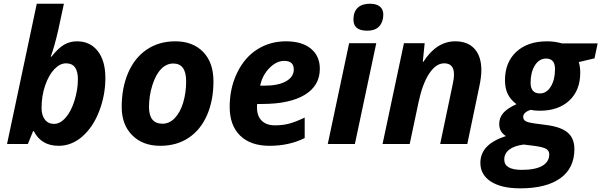

<svg xmlns="http://www.w3.org/2000/svg" viewBox="-20 -780 3257 1040"><path d="M397 -556.2Q468.3 -556.2 509.5 -503.4Q550.8 -450.7 550.8 -357.9Q550.8 -265.1 517.6 -178.5Q484.4 -91.8 426.3 -41Q368.2 9.8 297.9 9.8Q203.1 9.8 163.1 -69.8H159.2L130.9 0H18.1L179.2 -759.8H326.2L295.9 -619.1Q275.9 -530.3 254.9 -473.1H258.8Q296.9 -521 328.4 -538.6Q359.9 -556.2 397 -556.2ZM337.9 -437Q304.7 -437 274.4 -405.3Q244.1 -373.5 224.6 -317.1Q205.1 -260.7 205.1 -194.8Q205.1 -155.8 223.1 -132.3Q241.2 -108.9 272.9 -108.9Q305.7 -108.9 335.4 -142.6Q365.2 -176.3 383.5 -235.1Q401.9 -293.9 401.9 -351.1Q401.9 -437 337.9 -437Z M988.3 -339.8Q988.3 -436 918.5 -436Q881.8 -436 852.8 -406.2Q823.7 -376.5 805.4 -318.8Q787.1 -261.2 787.1 -200.2Q787.1 -109.9 860.4 -109.9Q897 -109.9 926.3 -139.9Q955.6 -169.9 971.9 -223.4Q988.3 -276.9 988.3 -339.8ZM1136.2 -339.8Q1136.2 -236.8 1101.8 -157.2Q1067.4 -77.6 1002.4 -33.9Q937.5 9.8 848.1 9.8Q752.9 9.8 696 -47.6Q639.2 -105 639.2 -200.2Q639.2 -304.2 674.1 -385.5Q709 -466.8 774.9 -511.5Q840.8 -556.2 929.2 -556.2Q1024.9 -556.2 1080.6 -498.5Q1136.2 -440.9 1136.2 -339.8Z M1520 -450.2Q1477.1 -450.2 1439 -411.1Q1400.9 -372.1 1389.2 -315.9H1411.1Q1486.8 -315.9 1529.1 -339.6Q1571.3 -363.3 1571.3 -403.8Q1571.3 -450.2 1520 -450.2ZM1439.9 9.8Q1337.4 9.8 1280.8 -45.4Q1224.1 -100.6 1224.1 -201.2Q1224.1 -302.2 1264.4 -385.5Q1304.7 -468.8 1373.5 -512.5Q1442.4 -556.2 1529.3 -556.2Q1615.7 -556.2 1664.1 -516.4Q1712.4 -476.6 1712.4 -407.2Q1712.4 -315.9 1630.9 -266.4Q1549.3 -216.8 1397.9 -216.8H1373L1372.1 -206.5V-196.8Q1372.1 -152.3 1397.2 -126.7Q1422.4 -101.1 1469.2 -101.1Q1511.7 -101.1 1546.4 -110.4Q1581.1 -119.6 1630.4 -143.1V-32.2Q1546.4 9.8 1439.9 9.8Z M1894.5 -673.8Q1894.5 -716.3 1917.7 -738Q1940.9 -759.8 1983.4 -759.8Q2019 -759.8 2037.6 -744.6Q2056.2 -729.5 2056.2 -701.2Q2056.2 -662.1 2034.7 -637.9Q2013.2 -613.8 1968.3 -613.8Q1894.5 -613.8 1894.5 -673.8ZM1902.3 0H1755.4L1871.1 -545.9H2018.1Z M2511.2 0H2364.3L2431.2 -318.8Q2439 -352.1 2439 -377Q2439 -437 2386.2 -437Q2341.3 -437 2304.7 -381.3Q2268.1 -325.7 2247.1 -226.1L2199.2 0H2052.2L2168 -545.9H2280.3L2270 -444.8H2272.9Q2344.2 -556.2 2446.3 -556.2Q2513.7 -556.2 2550.5 -515.4Q2587.4 -474.6 2587.4 -398.9Q2587.4 -363.3 2576.2 -311Z M3217.3 -544.9 3200.2 -463.9 3115.2 -443.8Q3123 -418.5 3123 -386.2Q3123 -291 3064 -235.6Q3004.9 -180.2 2903.3 -180.2Q2874.5 -180.2 2855 -185.1Q2814 -171.9 2814 -147Q2814 -130.4 2828.6 -123Q2843.3 -115.7 2872.1 -111.8L2939 -103Q3018.6 -92.8 3054.9 -61.8Q3091.3 -30.8 3091.3 27.8Q3091.3 130.9 3015.1 185.5Q2939 240.2 2797.4 240.2Q2695.8 240.2 2638.9 203.4Q2582 166.5 2582 102.1Q2582 52.2 2615.5 16.4Q2648.9 -19.5 2720.2 -43Q2684.1 -65.9 2684.1 -107.9Q2684.1 -142.6 2705.8 -167.7Q2727.5 -192.9 2777.3 -215.8Q2745.6 -239.7 2730.5 -270.5Q2715.3 -301.3 2715.3 -345.2Q2715.3 -442.4 2776.6 -499.3Q2837.9 -556.2 2943.4 -556.2Q2983.9 -556.2 3024.4 -544.9ZM2816.4 2.9Q2764.6 9.8 2738 30.8Q2711.4 51.8 2711.4 84Q2711.4 140.1 2806.2 140.1Q2879.9 140.1 2917.5 118.2Q2955.1 96.2 2955.1 56.2Q2955.1 37.1 2939.2 26.9Q2923.3 16.6 2872.1 9.8ZM2938 -462.9Q2900.4 -462.9 2877.2 -425.5Q2854 -388.2 2854 -332Q2854 -273.9 2904.3 -273.9Q2940.9 -273.9 2963.6 -311.3Q2986.3 -348.6 2986.3 -405.8Q2986.3 -462.9 2938 -462.9Z"/></svg>

Font: TypoPRO Open Sans
Style: Bold Italic
Weight: 700
Italic angle: -12°
Foundry: Ascender Corporation
Version: Version 1.10